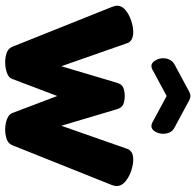

<svg xmlns="http://www.w3.org/2000/svg" viewBox="-27 -716 756 742"><g transform="rotate(90 351.0 -345.0)"><path d="M220 13Q201 13 184 7Q167 1 161 -14L7 -399Q4 -407 3 -411.5Q2 -416 2 -420Q2 -438 19 -452Q36 -466 60 -474Q84 -482 104 -482Q119 -482 131 -476.5Q143 -471 147 -458L236 -204L300 -419Q306 -439 320 -444Q334 -449 351 -449Q368 -449 382 -444Q396 -439 402 -419L466 -204L555 -458Q563 -482 597 -482Q616 -482 640 -474Q664 -466 681.5 -451.5Q699 -437 699 -418Q699 -414 698 -409Q697 -404 695 -399L541 -14Q535 1 518 7Q501 13 481 13Q459 13 440.5 6Q422 -1 417 -14L351 -188L285 -14Q281 -1 262 6Q243 13 220 13ZM236 -552Q223 -552 214 -566.5Q205 -581 205 -598Q205 -611 211 -623Q217 -635 230 -642L334 -698Q344 -703 351 -703Q358 -703 368 -698L472 -642Q486 -635 491.5 -623Q497 -611 497 -598Q497 -581 488.5 -566.5Q480 -552 466 -552Q464 -552 461 -553Q458 -554 455 -555L351 -611L247 -555Q244 -554 241 -553Q238 -552 236 -552Z"/></g></svg>

Font: Dosis ExtraBold
Style: Regular
Weight: 800
Designer: EdgarTolentino, PabloImpallari, IginoMarini
Foundry: EdgarTolentino, PabloImpallari, IginoMarini
Version: Version 3.001; ttfautohint (v1.8.2)